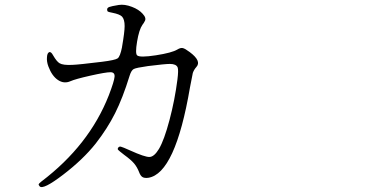

<svg xmlns="http://www.w3.org/2000/svg" viewBox="-20 -751 1540 792"><path d="M375 -159.2Q422.9 -220.7 454.6 -283.7Q486.3 -346.7 514.6 -438.5Q521.5 -460.9 531.7 -466.3Q542 -471.7 590.8 -478.5Q661.1 -487.3 680.7 -487.3Q707 -487.3 712.9 -472.7Q716.8 -461.9 711.9 -422.9Q701.2 -338.9 679.2 -255.9Q657.2 -172.9 635.7 -136.7Q616.2 -104.5 597.2 -103.5Q578.1 -102.5 515.6 -130.9Q485.4 -144.5 478.5 -146Q471.7 -147.5 467.8 -142.1Q463.9 -136.7 467.3 -132.8Q470.7 -128.9 492.2 -112.3Q520.5 -91.8 533.2 -76.7Q545.9 -61.5 553.7 -41Q559.6 -25.4 567.9 -20.5Q576.2 -15.6 591.8 -17.6Q703.1 -35.2 763.7 -390.6Q772.5 -437.5 775.4 -450.2Q780.3 -463.9 790 -474.6Q812.5 -499 762.7 -536.1Q743.2 -550.8 733.9 -552.7Q724.6 -554.7 711.9 -546.9Q689.5 -533.2 623 -522.9Q556.6 -512.7 545.9 -522.5Q537.1 -529.3 545.4 -579.1Q553.7 -628.9 567.4 -648.4Q574.2 -657.2 576.2 -662.1Q585.9 -675.8 568.4 -694.3Q552.7 -711.9 524.4 -722.7Q494.1 -734.4 469.7 -730.5Q439.5 -725.6 430.7 -722.2Q421.9 -718.8 421.9 -711.9Q421.9 -705.1 425.3 -703.1Q428.7 -701.2 444.3 -698.2Q473.6 -692.4 483.4 -682.6Q494.1 -670.9 494.1 -643.6Q494.1 -619.1 483.4 -557.6V-556.6Q475.6 -517.6 465.3 -510.3Q455.1 -502.9 400.4 -496.1Q305.7 -484.4 278.3 -483.4Q240.2 -481.4 225.6 -490.2Q213.9 -497.1 199.2 -522.5Q190.4 -539.1 182.6 -535.6Q174.8 -532.2 173.8 -515.6Q171.9 -497.1 179.7 -476.6Q194.3 -437.5 219.2 -420.9Q244.1 -404.3 270.5 -416Q290 -424.8 353 -439Q416 -453.1 435.5 -453.1Q454.1 -453.1 452.6 -434.6Q451.2 -416 428.7 -357.4Q347.7 -151.4 150.4 -2Q140.6 5.9 139.6 8.8Q138.7 11.7 143.6 17.6Q157.2 33.2 239.7 -29.8Q322.3 -92.8 375 -159.2Z"/></svg>

Font: Bpmf GenWan Min R
Style: R
Weight: 400
Foundry: But Ko
Version: Version 1.320